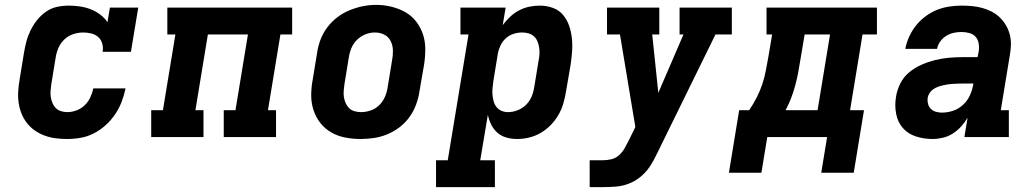

<svg xmlns="http://www.w3.org/2000/svg" viewBox="-20 -561 4240 786"><path d="M255 8Q231 8 207.5 5Q184 2 162.5 -6Q141 -14 123 -26.5Q105 -39 91 -56.5Q77 -74 68.5 -95Q60 -116 56.5 -139Q53 -162 54.5 -186Q56 -210 60 -234L78 -344Q82 -368 88 -391Q94 -414 105 -436.5Q116 -459 132 -479Q148 -499 169 -513.5Q190 -528 214 -533Q238 -538 262 -538Q285 -538 308 -534.5Q331 -531 351.5 -523Q372 -515 390 -501.5Q408 -488 420 -470L430 -530H546L516 -349H400Q403 -366 398.5 -382.5Q394 -399 382 -409.5Q370 -420 353.5 -424Q337 -428 321 -428Q301 -428 280.5 -421.5Q260 -415 244 -400Q228 -385 219.5 -365.5Q211 -346 208 -326L190 -216Q188 -203 187 -189.5Q186 -176 188 -163Q190 -150 195 -138.5Q200 -127 208.5 -118.5Q217 -110 229.5 -106Q242 -102 255 -102Q274 -102 293 -109Q312 -116 326.5 -130Q341 -144 349.5 -162Q358 -180 362 -199H494Q488 -171 478 -144.5Q468 -118 451.5 -93.5Q435 -69 413 -49Q391 -29 365 -15.5Q339 -2 311 3Q283 8 255 8Z M599 0V-110H647L698 -420H665V-530H1176V-420H1128L1077 -110H1110V0H896V-110H944L995 -420H831L780 -110H813V0Z M1456 8Q1424 8 1393 2Q1362 -4 1336 -19Q1310 -34 1291.5 -57.5Q1273 -81 1263.5 -110Q1254 -139 1254 -170.5Q1254 -202 1260 -234L1278 -344Q1282 -372 1292 -398.5Q1302 -425 1319.5 -448.5Q1337 -472 1360.5 -490Q1384 -508 1411 -519Q1438 -530 1465 -535.5Q1492 -541 1520 -541Q1552 -541 1582.5 -533.5Q1613 -526 1639 -511.5Q1665 -497 1683.5 -473Q1702 -449 1711.5 -420.5Q1721 -392 1721 -360Q1721 -328 1716 -296L1697 -186Q1693 -159 1683 -132Q1673 -105 1656 -81.5Q1639 -58 1615.5 -40Q1592 -22 1565 -11Q1538 0 1510.5 4Q1483 8 1456 8ZM1458 -102Q1478 -102 1498 -109Q1518 -116 1533 -131Q1548 -146 1556 -165Q1564 -184 1567 -204L1585 -314Q1589 -334 1588.5 -354.5Q1588 -375 1579.5 -392.5Q1571 -410 1553.5 -419Q1536 -428 1515 -428Q1495 -428 1476 -420.5Q1457 -413 1442 -398.5Q1427 -384 1419 -365Q1411 -346 1408 -326L1390 -216Q1388 -203 1387 -189Q1386 -175 1388 -162.5Q1390 -150 1395.5 -138Q1401 -126 1410 -117.5Q1419 -109 1432 -105.5Q1445 -102 1458 -102Z M1765 205V95H1813L1898 -420H1865V-530H2050L2038 -458Q2051 -476 2068 -492Q2085 -508 2105 -518.5Q2125 -529 2146.5 -533.5Q2168 -538 2190 -538Q2217 -538 2242.5 -529Q2268 -520 2284.5 -500.5Q2301 -481 2309.5 -456.5Q2318 -432 2321 -405.5Q2324 -379 2322 -351Q2320 -323 2316 -296L2297 -186Q2293 -161 2286 -137Q2279 -113 2266 -90.5Q2253 -68 2234.5 -49Q2216 -30 2193.5 -17Q2171 -4 2146.5 2Q2122 8 2097 8Q2074 8 2053 2Q2032 -4 2016.5 -17.5Q2001 -31 1991.5 -50Q1982 -69 1977 -90Q1977 -90 1977 -90Q1977 -90 1977 -90L1946 95H2006V205ZM2060 -102Q2079 -102 2098.5 -109.5Q2118 -117 2133 -131.5Q2148 -146 2156 -165Q2164 -184 2167 -204L2185 -314Q2188 -327 2188.5 -341Q2189 -355 2187 -367.5Q2185 -380 2180 -392Q2175 -404 2165.5 -412.5Q2156 -421 2143.5 -424.5Q2131 -428 2117 -428Q2100 -428 2082.5 -422.5Q2065 -417 2051 -404.5Q2037 -392 2029 -375Q2021 -358 2018 -341L2000 -231Q1998 -217 1996.5 -202.5Q1995 -188 1996 -174.5Q1997 -161 2000.5 -147.5Q2004 -134 2012 -123.5Q2020 -113 2032.5 -107.5Q2045 -102 2060 -102Z M2394 205V95H2448Q2465 95 2482.5 91Q2500 87 2514 74.5Q2528 62 2537 46Q2546 30 2554 14L2581 -41L2518 -420H2465V-530H2679V-420H2650L2675 -181L2778 -420H2762V-530H2976V-420H2909L2672 63Q2665 78 2656.5 93.5Q2648 109 2638 124Q2622 147 2600 164.5Q2578 182 2552.5 191.5Q2527 201 2500.5 203Q2474 205 2448 205Z M2964 146 3006 -110H3047Q3064 -135 3078 -162.5Q3092 -190 3101 -217.5Q3110 -245 3115.5 -274Q3121 -303 3126 -331L3141 -420H3118V-530H3570V-420H3511L3460 -110H3517L3475 146H3342L3366 0H3121L3097 146ZM3327 -110 3378 -420H3274L3256 -313Q3252 -287 3247 -261Q3242 -235 3235 -209.5Q3228 -184 3218.5 -159Q3209 -134 3196 -110Z M3797 8Q3762 8 3729.5 -2.5Q3697 -13 3676 -37Q3655 -61 3648.5 -95.5Q3642 -130 3648 -164Q3652 -192 3665.5 -219Q3679 -246 3702 -265Q3725 -284 3752.5 -296Q3780 -308 3808 -315Q3836 -322 3864 -324.5Q3892 -327 3919 -327H3982L3987 -353Q3989 -369 3986 -385Q3983 -401 3973 -411.5Q3963 -422 3947.5 -426Q3932 -430 3916 -430Q3900 -430 3884 -426.5Q3868 -423 3853.5 -414Q3839 -405 3829 -391Q3819 -377 3816 -361H3686Q3691 -387 3702 -411Q3713 -435 3729.5 -456Q3746 -477 3768 -493.5Q3790 -510 3814.5 -520Q3839 -530 3865 -534Q3891 -538 3916 -538Q3938 -538 3959.5 -536Q3981 -534 4001 -528.5Q4021 -523 4039.5 -513.5Q4058 -504 4072.5 -490Q4087 -476 4097.5 -458.5Q4108 -441 4113.5 -420.5Q4119 -400 4118.5 -378.5Q4118 -357 4114 -335L4077 -110H4110V0H3928L3941 -79Q3930 -60 3914.5 -43Q3899 -26 3880 -14Q3861 -2 3839.5 3Q3818 8 3797 8ZM3836 -100Q3859 -100 3881.5 -107.5Q3904 -115 3922 -131.5Q3940 -148 3950 -169.5Q3960 -191 3964 -214L3965 -219H3919Q3909 -219 3899 -218.5Q3889 -218 3879 -217.5Q3869 -217 3859.5 -215.5Q3850 -214 3839.5 -211.5Q3829 -209 3819.5 -205.5Q3810 -202 3801 -196Q3792 -190 3786 -181Q3780 -172 3778 -162Q3776 -149 3779 -136.5Q3782 -124 3790.5 -115.5Q3799 -107 3811 -103.5Q3823 -100 3836 -100Z"/></svg>

Font: Iosevka Slab XBdExObl
Style: Regular
Weight: 800
Width: 7
Italic angle: -9°
Monospace: yes
Designer: Belleve Invis
Foundry: Belleve Invis
Version: Version 11.1.0; ttfautohint (v1.8.3)